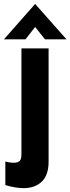

<svg xmlns="http://www.w3.org/2000/svg" viewBox="-52 -738 356 972"><path d="M-25 199V80Q-1 86 16.5 86Q37.5 86 47 77.5Q56.5 69 56.5 43.5V-493H194V81.5Q194 148 159.8 181.2Q125.5 214.5 67 214.5Q46.5 214.5 22 210.2Q-2.5 206 -25 199ZM126 -718 284.5 -539H175.5L126 -601.5L77 -539H-32Z"/></svg>

Font: HK Grotesk ExtraBold
Style: Regular
Weight: 800
Designer: Alfredo Marco Pradil
Foundry: Hanken Design Co.
Version: Version 3.001